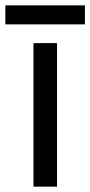

<svg xmlns="http://www.w3.org/2000/svg" viewBox="-40 -697 337 717"><path d="M173 0H85V-536H173ZM277 -677V-606H-20V-677Z"/></svg>

Font: Noto Sans Hebrew
Style: Regular
Weight: 400
Designer: Monotype Design Team
Foundry: Monotype Imaging Inc.
Version: Version 2.003;January 10, 2023;FontCreator 14.0.0.2877 64-bi